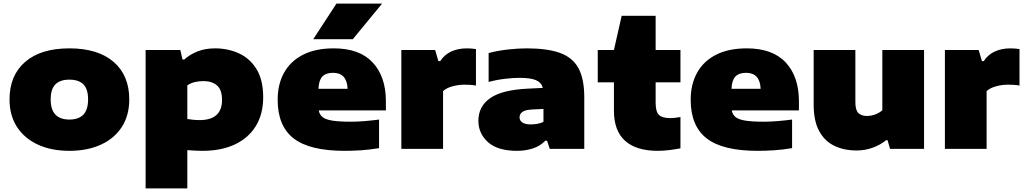

<svg xmlns="http://www.w3.org/2000/svg" viewBox="-20 -828 5697 1068"><path d="M366 11Q265.5 11 190.8 -23.5Q116 -58 74.5 -122Q33 -186 33 -275Q33 -408.5 120 -483.8Q207 -559 366 -559Q525 -559 612 -483.8Q699 -408.5 699 -275Q699 -186 657.8 -122Q616.5 -58 541.5 -23.5Q466.5 11 366 11ZM366 -163Q417 -163 443.5 -190.2Q470 -217.5 470 -275Q470 -333 443.5 -359Q417 -385 366 -385Q315 -385 288.5 -359Q262 -333 262 -275Q262 -217.5 288.5 -190.2Q315 -163 366 -163Z M790 220V-550H983L995 -497H1005Q1036 -525 1078.8 -542Q1121.5 -559 1176 -559Q1248.5 -559 1309.5 -531Q1370.5 -503 1407.2 -443Q1444 -383 1444 -287Q1444 -193.5 1403 -126.8Q1362 -60 1286.2 -24.5Q1210.5 11 1107 11Q1084.5 11 1062.8 9.8Q1041 8.5 1022 7V220ZM1090 -160Q1215 -160 1215 -272Q1215 -329 1186.8 -353Q1158.5 -377 1111 -377Q1088 -377 1064 -371.5Q1040 -366 1022 -353V-166Q1035.5 -164 1053 -162Q1070.5 -160 1090 -160Z M1896.5 11Q1702.5 11 1613.5 -58Q1524.5 -127 1524.5 -273Q1524.5 -359.5 1560.2 -423.8Q1596 -488 1665.5 -523.5Q1735 -559 1836.5 -559Q1980.5 -559 2053.5 -480Q2126.5 -401 2126.5 -265V-214H1753Q1757 -191 1773.5 -177.2Q1790 -163.5 1827.8 -157.2Q1865.5 -151 1933.5 -151Q1968 -151 2009.5 -154.5Q2051 -158 2088.5 -163V-4Q2035.5 5 1987.5 8Q1939.5 11 1896.5 11ZM1832.5 -423Q1792 -423 1772.5 -401.5Q1753 -380 1751.5 -334H1913.5Q1910 -423 1832.5 -423ZM1722.5 -610 1851.5 -808H2105.5L1942.5 -610Z M2212.5 0V-550H2400.5L2418.5 -488H2428.5Q2452 -524 2490 -541.5Q2528 -559 2577.5 -559Q2591 -559 2604.5 -557.8Q2618 -556.5 2627.5 -555V-352Q2612.5 -355 2595.2 -356Q2578 -357 2563.5 -357Q2530.5 -357 2497 -348Q2463.5 -339 2444.5 -321V0Z M2856 11Q2748 11 2694.5 -37.2Q2641 -85.5 2641 -156Q2641 -236.5 2707.2 -282.5Q2773.5 -328.5 2918 -335L2999.5 -339Q2991.5 -369 2961.5 -382Q2931.5 -395 2868 -395Q2833 -395 2785.8 -389.2Q2738.5 -383.5 2698 -372V-533Q2749 -546.5 2806.2 -552.8Q2863.5 -559 2910 -559Q3024 -559 3094.5 -533.8Q3165 -508.5 3197.5 -449Q3230 -389.5 3230 -287V0H3038L3023 -45H3013Q2984 -15 2943.2 -2Q2902.5 11 2856 11ZM2870 -175Q2870 -158 2885.2 -147Q2900.5 -136 2932 -136Q2948.5 -136 2967.5 -139Q2986.5 -142 3003 -150V-222L2941 -219Q2901.5 -217 2885.8 -205.5Q2870 -194 2870 -175Z M3639 11Q3519 11 3457 -44.8Q3395 -100.5 3395 -212V-370H3305V-550H3395L3438 -740H3627V-550H3765V-370H3627V-256Q3627 -206.5 3645.5 -188.8Q3664 -171 3708 -171Q3730.5 -171 3765 -177V-3Q3740.5 2 3705.5 6.5Q3670.5 11 3639 11Z M4194 11Q4000 11 3911 -58Q3822 -127 3822 -273Q3822 -359.5 3857.8 -423.8Q3893.5 -488 3963 -523.5Q4032.5 -559 4134 -559Q4278 -559 4351 -480Q4424 -401 4424 -265V-214H4050.5Q4054.5 -191 4071 -177.2Q4087.5 -163.5 4125.2 -157.2Q4163 -151 4231 -151Q4265.5 -151 4307 -154.5Q4348.5 -158 4386 -163V-4Q4333 5 4285 8Q4237 11 4194 11ZM4130 -423Q4089.5 -423 4070 -401.5Q4050.5 -380 4049 -334H4211Q4207.5 -423 4130 -423Z M4745 9Q4674.5 9 4620.5 -17.2Q4566.5 -43.5 4536.2 -99.8Q4506 -156 4506 -246V-550H4738V-259Q4738 -215.5 4754.8 -199.2Q4771.5 -183 4802 -183Q4827 -183 4850 -192Q4873 -201 4888 -215V-550H5120V0H4931L4917 -48H4909Q4875.5 -21 4833.2 -6Q4791 9 4745 9Z M5236 0V-550H5424L5442 -488H5452Q5475.5 -524 5513.5 -541.5Q5551.5 -559 5601 -559Q5614.5 -559 5628 -557.8Q5641.5 -556.5 5651 -555V-352Q5636 -355 5618.8 -356Q5601.5 -357 5587 -357Q5554 -357 5520.5 -348Q5487 -339 5468 -321V0Z"/></svg>

Font: Encode Sans Expanded Black
Style: Regular
Weight: 900
Width: 7
Designer: Multiple Designers
Foundry: Impallari Type
Version: Version 3.000; ttfautohint (v1.8.3) -l 8 -r 50 -G 200 -x 14 